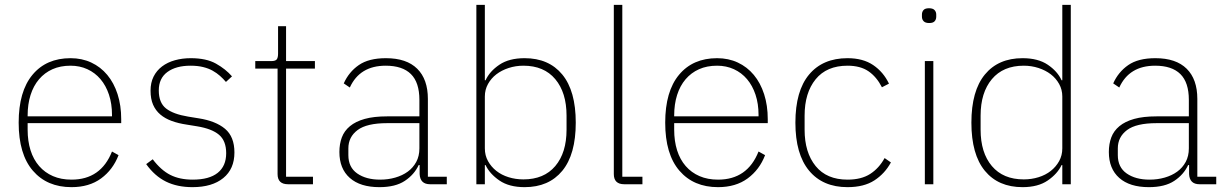

<svg xmlns="http://www.w3.org/2000/svg" viewBox="-20 -760 5059 792"><path d="M275 12Q174 12 115.5 -56Q57 -124 57 -254Q57 -383 114 -451.5Q171 -520 271 -520Q318 -520 356.5 -502Q395 -484 422.5 -451Q450 -418 465 -371.5Q480 -325 480 -268V-252H94V-225Q94 -178 106 -140Q118 -102 141.5 -75Q165 -48 198.5 -33.5Q232 -19 275 -19Q396 -19 442 -135L469 -120Q446 -60 397 -24Q348 12 275 12ZM271 -489Q229 -489 196.5 -474.5Q164 -460 141 -433Q118 -406 106 -368Q94 -330 94 -284V-280H442V-286Q442 -332 429.5 -369.5Q417 -407 394.5 -433.5Q372 -460 340.5 -474.5Q309 -489 271 -489Z M774 12Q711 12 664.5 -11Q618 -34 583 -83L610 -103Q644 -58 682.5 -38.5Q721 -19 775 -19Q843 -19 878 -47Q913 -75 913 -128Q913 -179 883.5 -204Q854 -229 793 -239L750 -246Q716 -251 688.5 -261Q661 -271 641.5 -287.5Q622 -304 611.5 -328Q601 -352 601 -386Q601 -419 613.5 -444Q626 -469 648.5 -486Q671 -503 701.5 -511.5Q732 -520 767 -520Q831 -520 871 -497.5Q911 -475 937 -445L912 -422Q901 -435 887.5 -447Q874 -459 857 -468.5Q840 -478 817.5 -483.5Q795 -489 766 -489Q706 -489 670.5 -463Q635 -437 635 -387Q635 -336 665 -312.5Q695 -289 756 -279L799 -272Q870 -261 908.5 -228.5Q947 -196 947 -131Q947 -63 901 -25.5Q855 12 774 12Z M1168 0Q1125 0 1125 -42V-477H1033V-508H1099Q1116 -508 1121.5 -515Q1127 -522 1127 -539V-652H1160V-508H1279V-477H1160V-31H1271V0Z M1754 0Q1713 0 1711 -42V-79H1707Q1689 -40 1650 -14Q1611 12 1545 12Q1466 12 1423 -26Q1380 -64 1380 -133Q1380 -166 1390 -193Q1400 -220 1423.5 -239.5Q1447 -259 1484.5 -269.5Q1522 -280 1577 -280H1710V-348Q1710 -420 1675 -454.5Q1640 -489 1571 -489Q1464 -489 1423 -399L1398 -416Q1419 -463 1460 -491.5Q1501 -520 1572 -520Q1657 -520 1701 -476.5Q1745 -433 1745 -352V-31H1823V0ZM1548 -19Q1581 -19 1610.5 -27.5Q1640 -36 1662 -52Q1684 -68 1697 -92Q1710 -116 1710 -148V-252H1577Q1493 -252 1455 -223.5Q1417 -195 1417 -148V-120Q1417 -70 1453.5 -44.5Q1490 -19 1548 -19Z M1945 -740H1980V-429H1983Q2000 -466 2040 -493Q2080 -520 2144 -520Q2244 -520 2299.5 -452.5Q2355 -385 2355 -254Q2355 -123 2299.5 -55.5Q2244 12 2144 12Q2080 12 2040 -15.5Q2000 -43 1983 -79H1980V0H1945ZM2139 -20Q2224 -20 2270.5 -75Q2317 -130 2317 -225V-283Q2317 -378 2270.5 -433.5Q2224 -489 2139 -489Q2107 -489 2078 -479.5Q2049 -470 2027.5 -453.5Q2006 -437 1993 -413.5Q1980 -390 1980 -362V-148Q1980 -119 1993 -95.5Q2006 -72 2027.5 -55Q2049 -38 2078 -29Q2107 -20 2139 -20Z M2555 0Q2512 0 2512 -42V-740H2547V-31H2630V0Z M2942 12Q2841 12 2782.5 -56Q2724 -124 2724 -254Q2724 -383 2781 -451.5Q2838 -520 2938 -520Q2985 -520 3023.5 -502Q3062 -484 3089.5 -451Q3117 -418 3132 -371.5Q3147 -325 3147 -268V-252H2761V-225Q2761 -178 2773 -140Q2785 -102 2808.5 -75Q2832 -48 2865.5 -33.5Q2899 -19 2942 -19Q3063 -19 3109 -135L3136 -120Q3113 -60 3064 -24Q3015 12 2942 12ZM2938 -489Q2896 -489 2863.5 -474.5Q2831 -460 2808 -433Q2785 -406 2773 -368Q2761 -330 2761 -284V-280H3109V-286Q3109 -332 3096.5 -369.5Q3084 -407 3061.5 -433.5Q3039 -460 3007.5 -474.5Q2976 -489 2938 -489Z M3476 12Q3374 12 3317.5 -56Q3261 -124 3261 -254Q3261 -385 3317.5 -452.5Q3374 -520 3476 -520Q3540 -520 3582 -491.5Q3624 -463 3647 -415L3618 -400Q3596 -443 3562.5 -466Q3529 -489 3476 -489Q3390 -489 3344.5 -433Q3299 -377 3299 -283V-225Q3299 -131 3344.5 -75Q3390 -19 3476 -19Q3533 -19 3569.5 -42.5Q3606 -66 3629 -108L3655 -90Q3630 -44 3587 -16Q3544 12 3476 12Z M3813 -665Q3797 -665 3790 -672.5Q3783 -680 3783 -691V-700Q3783 -711 3789.5 -718.5Q3796 -726 3812 -726Q3828 -726 3835 -718.5Q3842 -711 3842 -700V-691Q3842 -680 3835.5 -672.5Q3829 -665 3813 -665ZM3795 -508H3830V0H3795Z M4362 -79H4359Q4342 -43 4302 -15.5Q4262 12 4198 12Q4098 12 4042.5 -55.5Q3987 -123 3987 -254Q3987 -385 4042.5 -452.5Q4098 -520 4198 -520Q4262 -520 4302 -493Q4342 -466 4359 -429H4362V-740H4397V0H4362ZM4203 -20Q4235 -20 4264 -29Q4293 -38 4314.5 -55Q4336 -72 4349 -95.5Q4362 -119 4362 -148V-362Q4362 -390 4349 -413.5Q4336 -437 4314.5 -453.5Q4293 -470 4264 -479.5Q4235 -489 4203 -489Q4118 -489 4071.5 -433.5Q4025 -378 4025 -283V-225Q4025 -130 4071.5 -75Q4118 -20 4203 -20Z M4928 0Q4887 0 4885 -42V-79H4881Q4863 -40 4824 -14Q4785 12 4719 12Q4640 12 4597 -26Q4554 -64 4554 -133Q4554 -166 4564 -193Q4574 -220 4597.5 -239.5Q4621 -259 4658.5 -269.5Q4696 -280 4751 -280H4884V-348Q4884 -420 4849 -454.5Q4814 -489 4745 -489Q4638 -489 4597 -399L4572 -416Q4593 -463 4634 -491.5Q4675 -520 4746 -520Q4831 -520 4875 -476.5Q4919 -433 4919 -352V-31H4997V0ZM4722 -19Q4755 -19 4784.5 -27.5Q4814 -36 4836 -52Q4858 -68 4871 -92Q4884 -116 4884 -148V-252H4751Q4667 -252 4629 -223.5Q4591 -195 4591 -148V-120Q4591 -70 4627.5 -44.5Q4664 -19 4722 -19Z"/></svg>

Font: IBM Plex Sans Arabic ExtLt
Style: Regular
Weight: 200
Designer: Mike Abbink, Paul van der Laan, Pieter van Rosmalen, Wael Morcos, Khajak Apelian
Foundry: Bold Monday
Version: Version 1.2